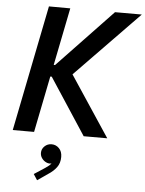

<svg xmlns="http://www.w3.org/2000/svg" viewBox="-64 -770 829 1094"><g transform="rotate(5 351.0 -223.5)"><path d="M170.9 -719.7 293 -719.2 227.1 -390.1H234.9L548.8 -719.7H702.1L338.4 -345.7L567.4 0H432.6L221.7 -322.3H213.4L148.9 0H26.9ZM168 239.3 223.6 203.1 232.9 196.8Q254.9 182.1 263.7 170.9Q257.8 171.9 253.9 171.9Q240.7 171.9 227.8 164.3Q214.8 156.7 206.5 143.8Q198.2 130.9 198.2 115.2Q198.2 93.3 214.8 77.4Q231.4 61.5 254.9 61.5Q279.8 61.5 297.6 79.6Q315.4 97.7 315.4 128.9Q315.4 164.1 297.6 188.2Q279.8 212.4 250 231.4L189.9 272.9Z"/></g></svg>

Font: Reddit Sans Vanilla SemiBold
Style: Italic
Weight: 600
Italic angle: -11.25°
Designer: Stephen Hutchings
Version: Version 1.013